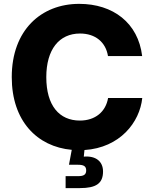

<svg xmlns="http://www.w3.org/2000/svg" viewBox="-20 -757 784 980"><path d="M314.9 203.1H387.7C470.7 203.1 505.9 179.2 505.9 118.2C505.9 66.9 468.8 37.1 407.7 42.5L411.1 8.8C592.3 -2.9 693.4 -132.8 706.1 -256.8H531.7C519.5 -186 465.8 -141.6 387.7 -141.6C283.2 -141.6 216.3 -217.3 216.3 -363.3C216.3 -504.4 281.7 -585.9 388.7 -585.9C466.8 -585.9 520 -541.5 531.2 -470.7H705.6C685.5 -640.1 557.1 -737.3 384.3 -737.3C190.4 -737.3 40 -603.5 40 -363.3C40 -140.1 168.9 -8.3 346.2 7.8L332 84H378.9C408.2 84 419.9 92.3 419.9 112.8C419.9 133.8 408.2 142.1 378.9 142.1H314.9Z"/></svg>

Font: Inter ExtraBold
Style: Regular
Weight: 800
Designer: Rasmus Andersson
Foundry: rsms
Version: Version 4.001;git-9221beed3